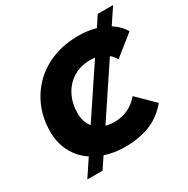

<svg xmlns="http://www.w3.org/2000/svg" viewBox="-186 -933 1141 1167"><g transform="rotate(-30 384.5 -350.0)"><path d="M96 70 174 -47Q113 -87 79.5 -150.5Q46 -214 46 -294Q46 -385 78 -461.5Q110 -538 168 -595Q226 -652 306.5 -683Q387 -714 485 -714Q550 -714 607 -698L654 -770H762L690 -662Q741 -630 769 -582L626 -468Q610 -494 590 -511L355 -158Q383 -150 417 -150Q464 -150 507.5 -169Q551 -188 588 -231L705 -116Q646 -45 569 -15.5Q492 14 398 14Q320 14 255 -8L203 70ZM279 -206 507 -548Q490 -550 472 -550Q404 -550 353 -518Q302 -486 274 -431Q246 -376 246 -307Q246 -246 279 -206Z"/></g></svg>

Font: Montserrat ExtraBold
Style: Italic
Weight: 800
Italic angle: -11.3°
Designer: Julieta Ulanovsky
Foundry: Julieta Ulanovsky
Version: Version 9.000; ttfautohint (v1.8.4.7-5d5b)